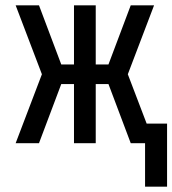

<svg xmlns="http://www.w3.org/2000/svg" viewBox="-20 -540 650 724"><path d="M527 164V0H473L389 -223H341V0H259V-223H211L127 0H39L138 -260L39 -520H127L211 -297H259V-520H341V-297H389L473 -520H561L462 -260L533 -74H610V164Z"/></svg>

Font: Nova
Style: Regular
Weight: 400
Monospace: yes
Designer: Belleve Invis
Foundry: Belleve Invis
Version: Version 24.1.4; ttfautohint (v1.8.4)